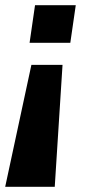

<svg xmlns="http://www.w3.org/2000/svg" viewBox="-23 -530 354 740"><path d="M218 -280 188 190H-3L98 -280ZM269 -510 248 -365H91L112 -510Z"/></svg>

Font: Finlandica
Style: Bold Italic
Weight: 700
Italic angle: -8°
Designer: Niklas Ekholm, Juho Hiilivirta, Jaakko Suomalainen
Foundry: Helsinki Type Studio
Version: Version 1.064; ttfautohint (v1.8.4.7-5d5b)